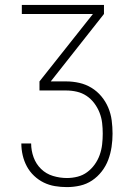

<svg xmlns="http://www.w3.org/2000/svg" viewBox="-20 -540 540 783"><path d="M253 223Q228 223 204 219Q180 215 158.5 204.5Q137 194 119 177Q101 160 89.5 138.5Q78 117 72.5 93Q67 69 67 45H107Q107 74 117 101.5Q127 129 147.5 149Q168 169 196 177.5Q224 186 253 186Q275 186 296.5 180.5Q318 175 335.5 162Q353 149 366 131Q379 113 386.5 92Q394 71 396.5 49Q399 27 399 5Q399 -17 396.5 -38.5Q394 -60 386 -80.5Q378 -101 364.5 -119Q351 -137 333 -149Q315 -161 293.5 -166Q272 -171 250 -171H141V-208L359 -483H69V-520H404V-483L187 -208H250Q277 -208 303.5 -202Q330 -196 353 -182Q376 -168 393.5 -147Q411 -126 421.5 -101Q432 -76 435.5 -49Q439 -22 439 5Q439 32 435 59Q431 86 421.5 111.5Q412 137 395 159Q378 181 355.5 196Q333 211 306.5 217Q280 223 253 223Z"/></svg>

Font: Iosevka Term Curly Extralight
Style: Regular
Weight: 200
Designer: Belleve Invis
Foundry: Belleve Invis
Version: Version 32.3.0